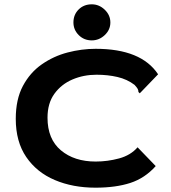

<svg xmlns="http://www.w3.org/2000/svg" viewBox="-20 -858 790 889"><path d="M422 11Q317 11 233.5 -24.5Q150 -60 101.5 -131Q53 -202 53 -308Q53 -398 86 -460Q119 -522 173.5 -560Q228 -598 293 -615Q358 -632 423 -632Q634 -632 712 -514L634 -433L627 -426L621 -432Q621 -440 617.5 -446.5Q614 -453 603 -465Q569 -491 524 -501.5Q479 -512 427 -512Q367 -512 315.5 -490Q264 -468 232 -424Q200 -380 200 -313Q200 -214 262 -162Q324 -110 423 -110Q478 -110 531.5 -124.5Q585 -139 617 -176L701 -89Q651 -33 583.5 -11Q516 11 422 11ZM405 -671Q369 -671 344.5 -695.5Q320 -720 320 -754Q320 -790 344 -814Q368 -838 405 -838Q439 -838 465 -813Q491 -788 491 -754Q491 -720 465 -695.5Q439 -671 405 -671Z"/></svg>

Font: Inconsolata ExtraExpanded Black
Style: Regular
Weight: 900
Width: 8
Monospace: yes
Designer: Raph Levien, Cyreal, Brenton Simpson
Foundry: Raph Levien, Cyreal, Google
Version: Version 3.001; ttfautohint (v1.8.2.53-6de2)